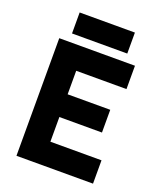

<svg xmlns="http://www.w3.org/2000/svg" viewBox="-157 -974 903 1074"><g transform="rotate(20 294.0 -437.0)"><path d="M71.1 -700H521.8V-561.1H222.5V-421.1H476.1V-285.8H222.5V-138.9H526.8V0H71.1ZM129.1 -874.2H458V-749.3H129.1Z"/></g></svg>

Font: Oak Sans Light
Style: Regular
Weight: 400
Designer: Erik Kennedy, Walven
Foundry: Erik Kennedy, Walven
Version: Version 1.100;Glyphs 3.1.2 (3151)